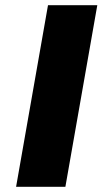

<svg xmlns="http://www.w3.org/2000/svg" viewBox="-20 -720 395 740"><path d="M165 -700H355L232 0H42Z"/></svg>

Font: Overused Grotesk Black
Style: Italic
Weight: 900
Italic angle: -10°
Version: Version 0.003